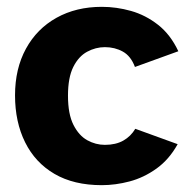

<svg xmlns="http://www.w3.org/2000/svg" viewBox="-20 -530 560 562"><path d="M278 12Q196 12 139.5 -21Q83 -54 53.5 -113.5Q24 -173 24 -251Q24 -329 56 -387.5Q88 -446 145.5 -478Q203 -510 278 -510Q321 -510 363.5 -498Q406 -486 442.5 -457.5Q479 -429 502 -380L375 -334Q363 -366 339.5 -379Q316 -392 287 -392Q260 -392 235 -378.5Q210 -365 194.5 -334Q179 -303 179 -250Q179 -196 195 -164.5Q211 -133 235.5 -119.5Q260 -106 287 -106Q319 -106 341 -118.5Q363 -131 376 -153L500 -108Q475 -63 438 -36.5Q401 -10 359.5 1Q318 12 278 12Z"/></svg>

Font: Atkinson Hyperlegible
Style: Bold
Weight: 700
Designer: Elliott Scott, Megan Eiswerth, Linus Boman, Theodore Petrosky
Foundry: Braille Institute
Version: Version 1.006; ttfautohint (v1.8.3)